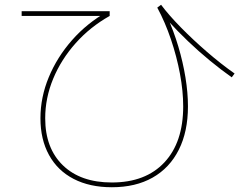

<svg xmlns="http://www.w3.org/2000/svg" viewBox="-20 -747 1040 807"><path d="M450 40Q357 40 289.5 5Q222 -30 186 -95.5Q150 -161 150 -250Q150 -338 185 -422.5Q220 -507 283 -578.5Q346 -650 431 -698V-680H71V-700H441V-680Q359 -634 298 -565.5Q237 -497 203.5 -416Q170 -335 170 -250Q170 -124 244.5 -52Q319 20 450 20Q592 20 671 -64.5Q750 -149 750 -300Q750 -364 736.5 -436.5Q723 -509 698.5 -581.5Q674 -654 641 -715L657 -727Q689 -684 740 -632Q791 -580 850 -529Q909 -478 966 -438L954 -422Q910 -453 862.5 -492Q815 -531 770 -574Q725 -617 688 -658L683 -676Q710 -617 729.5 -551.5Q749 -486 759.5 -421.5Q770 -357 770 -300Q770 -194 731.5 -117.5Q693 -41 621.5 -0.5Q550 40 450 40Z"/></svg>

Font: M PLUS 1 Thin Thin
Style: Regular
Weight: 250
Version: Version 1.001